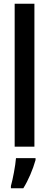

<svg xmlns="http://www.w3.org/2000/svg" viewBox="-20 -780 261 1021"><path d="M163 0V-760H58V0ZM169 61H65C62 101 48 174 38 209V221H104C130 180 155 121 169 71Z"/></svg>

Font: Noto Sans Display Condensed Medium
Style: Regular
Weight: 500
Width: 3
Designer: Monotype Design Team
Foundry: Monotype Imaging Inc.
Version: Version 1.900